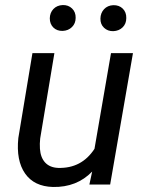

<svg xmlns="http://www.w3.org/2000/svg" viewBox="-20 -742 580 772"><path d="M350.6 -52.2Q288.6 11.7 192.9 9.8Q117.2 7.8 80.8 -44.4Q44.4 -96.7 53.7 -187L110.4 -528.3H198.7L141.6 -185.5Q139.2 -164.1 140.6 -143.6Q143.1 -108.4 161.6 -88.4Q180.2 -68.4 213.4 -66.9Q308.1 -64 359.9 -143.6L426.3 -528.3H514.6L422.9 0H339.4ZM180.2 -668.5Q180.7 -690.9 194.8 -705.8Q209 -720.7 232.4 -721.7Q254.9 -722.2 269.8 -707.8Q284.7 -693.4 284.2 -670.4Q284.2 -647.9 269.5 -633.3Q254.9 -618.7 231.9 -617.7Q209 -617.2 194.6 -631.3Q180.2 -645.5 180.2 -668.5ZM383.8 -667.5Q384.3 -689.9 398.4 -705.1Q412.6 -720.2 435.5 -721.2Q459 -721.7 473.6 -707.3Q488.3 -692.9 487.8 -669.4Q487.8 -646.5 473.1 -632.1Q458.5 -617.7 435.5 -616.7Q413.1 -616.2 398.2 -630.4Q383.3 -644.5 383.8 -667.5Z"/></svg>

Font: TypoPRO Roboto
Style: Italic
Weight: 400
Italic angle: -12°
Designer: Google
Version: Version 2.136; 2016